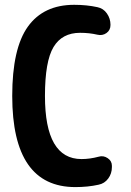

<svg xmlns="http://www.w3.org/2000/svg" viewBox="-20 -760 540 790"><path d="M385.7 -115.2Q405.3 -121.1 422.9 -109.4Q440.4 -97.7 440.4 -78.1V-72.3Q440.4 -45.9 425.3 -25.4Q410.2 -4.9 385.7 0Q341.8 9.8 290 9.8Q30.3 9.8 30.3 -365.2Q30.3 -560.5 94.7 -650.4Q159.2 -740.2 285.2 -740.2Q336.9 -740.2 380.9 -730.5Q405.3 -725.6 419.9 -704.6Q434.6 -683.6 434.6 -658.2V-657.2Q434.6 -635.7 418 -624Q401.4 -612.3 380.9 -617.2Q347.7 -625 309.6 -625Q235.4 -625 200.2 -566.4Q165 -507.8 165 -365.2Q165 -105.5 315.4 -105.5Q349.6 -105.5 385.7 -115.2Z"/></svg>

Font: Rounded Mgen+ 1m bold
Style: Bold
Weight: 700
Designer: [Source Han Sans]
Ryoko NISHIZUKA  (kana & ideographs); Paul D. Hunt (Latin, Greek & Cyrillic); Wenlong ZHANG  (bopomofo
Version: Version 1.059.20150602